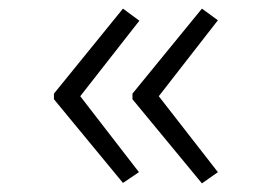

<svg xmlns="http://www.w3.org/2000/svg" viewBox="-20 -492 640 445"><path d="M105 -262V-275L265 -472L303 -444L166 -269L302 -93L265 -68ZM287 -262V-275L448 -472L485 -445L348 -269L485 -93L448 -67Z"/></svg>

Font: Noto Sans Mono UI Light
Style: Regular
Weight: 300
Monospace: yes
Designer: Monotype Design team
Foundry: Monotype Imaging Inc.
Version: Version 1.000